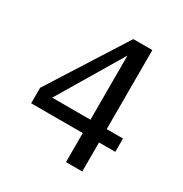

<svg xmlns="http://www.w3.org/2000/svg" viewBox="-145 -716 790 828"><g transform="rotate(30 250.0 -302.0)"><path d="M296.9 -530.3 106.4 -210.9H296.9ZM283.2 -604.5H377.9V-210.9H459V-144.5H377.9V0H296.9V-144.5H40V-221.7Z"/></g></svg>

Font: BabelStone Coelbren y Beirdd
Style: Regular
Weight: 400
Designer: Andrew West
Foundry: BabelStone
Version: Version 1.00;September 27, 2022